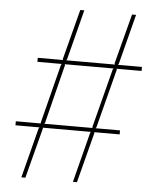

<svg xmlns="http://www.w3.org/2000/svg" viewBox="-56 -858 742 905"><g transform="rotate(5 315.0 -405.0)"><path d="M600 -549H481L483 -545L411 -266L407 -261H523V-242H402L404 -239L342 0H323L384 -238L387 -242H159L160 -238L98 0H79L140 -237L144 -242H30V-261H148V-266L219 -545L223 -549H107V-568H227L225 -572L287 -810H306L245 -572L241 -568H472L470 -573L532 -810H551L490 -573L486 -568H600ZM468 -549H236L238 -545L168 -266L164 -261H393L392 -266L464 -545Z"/></g></svg>

Font: TypoPRO Sinkin Sans
Style: 100 Thin
Weight: 100
Designer: Keith Bates
Foundry: K-Type
Version: Sinkin Sans (version 1.0)  by Keith Bates   •   © 2014   www